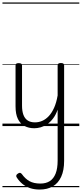

<svg xmlns="http://www.w3.org/2000/svg" viewBox="-20 -1030 668 1569"><path d="M260 18Q216 18 181 0Q146 -18 126.5 -57.5Q107 -97 107 -161V-496Q107 -506 113.5 -510Q120 -514 133 -514Q146 -514 153 -510Q160 -506 160 -496V-167Q160 -123 171 -92.5Q182 -62 205.5 -46Q229 -30 266 -30Q297 -30 325.5 -42.5Q354 -55 378.5 -81Q403 -107 422 -149Q441 -191 451 -250V-496Q451 -506 457.5 -510.5Q464 -515 478 -515Q491 -515 497.5 -510.5Q504 -506 504 -496V285Q504 362 480 414.5Q456 467 411.5 493Q367 519 304 519Q260 519 225 507Q190 495 163.5 473Q137 451 118 422Q111 413 113 404Q115 395 127 388Q137 381 144.5 382.5Q152 384 159 393Q186 431 221 450.5Q256 470 310 470Q356 470 387 450Q418 430 434.5 388.5Q451 347 451 282V-134Q436 -91 413.5 -61.5Q391 -32 365 -14.5Q339 3 312 10.5Q285 18 260 18ZM0 490H628V500H0ZM0 -20H628V0H0ZM0 -505H628V-500H0ZM0 -1010H628V-1000H0Z"/></svg>

Font: Playwrite NG Modern Guides
Style: Regular
Weight: 400
Designer: Veronika Burian, José Scaglione
Foundry: TypeTogether
Version: Version 1.003